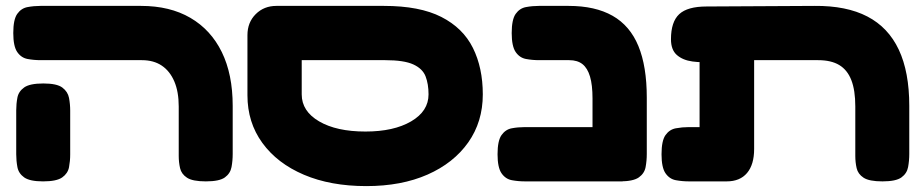

<svg xmlns="http://www.w3.org/2000/svg" viewBox="-20 -606 3128 651"><path d="M678 9Q633 9 614 -3.5Q595 -16 590.5 -36Q586 -56 586 -77V-245Q586 -295 571 -330Q556 -365 528.5 -383.5Q501 -402 461 -402H118Q95 -402 73.5 -406Q52 -410 38.5 -429.5Q25 -449 25 -494Q25 -540 38.5 -559Q52 -578 73.5 -582Q95 -586 117 -586H458Q556 -586 625.5 -545.5Q695 -505 732 -429.5Q769 -354 769 -247V-84Q769 -61 765 -39.5Q761 -18 742.5 -4.5Q724 9 678 9ZM126 9Q81 9 62 -4.5Q43 -18 39 -39.5Q35 -61 35 -83V-232Q35 -254 39 -275Q43 -296 62 -309.5Q81 -323 127 -323Q173 -323 191.5 -309Q210 -295 214 -274Q218 -253 218 -231V-82Q218 -60 214 -39Q210 -18 191 -4.5Q172 9 126 9Z M1222 25Q1101 25 1010.5 -13.5Q920 -52 869.5 -121.5Q819 -191 819 -283V-487Q819 -530 847 -558Q875 -586 917 -586H1282Q1403 -586 1476.5 -548.5Q1550 -511 1583.5 -443.5Q1617 -376 1617 -286Q1617 -193 1567.5 -123Q1518 -53 1429.5 -14Q1341 25 1222 25ZM1219 -160Q1315 -160 1374 -194.5Q1433 -229 1433 -286Q1433 -321 1423 -347Q1413 -373 1381.5 -387.5Q1350 -402 1286 -402H1003V-286Q1003 -229 1062 -194.5Q1121 -160 1219 -160Z M2081 9Q2037 9 2017.5 -3.5Q1998 -16 1993.5 -36Q1989 -56 1989 -77V-272Q1989 -318 1980.5 -346.5Q1972 -375 1955 -388.5Q1938 -402 1910 -402H1808Q1785 -402 1763.5 -406Q1742 -410 1728.5 -429.5Q1715 -449 1715 -494Q1715 -540 1728.5 -559Q1742 -578 1763.5 -582Q1785 -586 1807 -586H1908Q1998 -586 2057 -552.5Q2116 -519 2144.5 -450Q2173 -381 2173 -275V-84Q2173 -61 2169 -39.5Q2165 -18 2146 -4.5Q2127 9 2081 9ZM1760 9Q1737 9 1715.5 5Q1694 1 1680.5 -18.5Q1667 -38 1667 -83Q1667 -129 1680.5 -148Q1694 -167 1715 -171Q1736 -175 1759 -175H2092L2091 9Z M2316 9Q2293 9 2271.5 5Q2250 1 2236.5 -18.5Q2223 -38 2223 -83Q2223 -129 2236.5 -148Q2250 -167 2271.5 -171Q2293 -175 2315 -175H2352V-466L2476 -406Q2439 -400 2400 -396.5Q2361 -393 2328 -397.5Q2295 -402 2275 -419.5Q2255 -437 2255 -473Q2255 -532 2283 -558Q2311 -584 2376 -584L2742 -586Q2850 -587 2921 -550Q2992 -513 3027.5 -437.5Q3063 -362 3063 -247V-84Q3063 -61 3059 -39.5Q3055 -18 3036.5 -4.5Q3018 9 2972 9Q2927 9 2908 -3.5Q2889 -16 2884.5 -36Q2880 -56 2880 -77V-245Q2880 -300 2866.5 -334.5Q2853 -369 2825.5 -385.5Q2798 -402 2754 -402H2537V-101Q2537 -48 2513 -19.5Q2489 9 2444 9Z"/></svg>

Font: Fredoka Expanded
Style: Bold
Weight: 700
Width: 7
Designer: Ben Nathan
Foundry: Milena B. Brandão, Ben Nathan
Version: Version 2.001